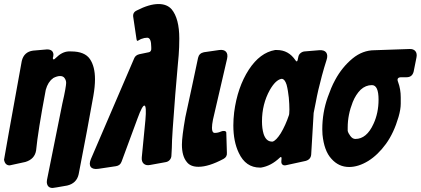

<svg xmlns="http://www.w3.org/2000/svg" viewBox="-52 -823 2086 952"><path d="M209 109Q182 109 180 80L181 69L257 -309Q267 -352 271.5 -378Q276 -404 276 -412Q276 -425 268 -436Q261 -446 246 -446Q231 -446 212 -436L210 -434Q186 -417 175 -378Q136 -172 127 -77Q120 -34 74 -20Q-2 -3 -4 -3Q-27 -3 -32 -31Q-30 -45 -8 -167Q14 -289 56 -521Q67 -566 112 -572L181 -578Q211 -578 213 -553L212 -543L210 -536Q210 -532 211 -531Q213 -528 215 -528Q219 -530 225 -536Q255 -566 287 -568H301Q368 -568 394 -530Q419 -493 419 -430Q419 -412 417 -391.5Q415 -371 411 -348Q397 -270 379 -173Q361 -76 338 41Q328 86 281 97Q214 109 209 109Z M399 -35 613 -533Q619 -549 638 -554L686 -564Q696 -566 698 -578V-589Q698 -636 678 -636Q664 -636 649 -630H648L637 -624Q636 -623 635 -623Q627 -616 625 -628L609 -736Q604 -761 626 -771Q688 -803 734 -803Q776 -803 799 -777Q837 -731 837 -632Q837 -589 834 -550L829 -494Q819 -385 817 -354Q809 -251 804.5 -185.5Q800 -120 800 -90L798 -53Q798 -40 790 -30.5Q782 -21 769 -19L692 -5Q672 -1 660.5 -11.5Q649 -22 651 -43L669 -228Q675 -297 664.5 -299.5Q654 -302 630 -236L551 -22Q544 -2 523 1L436 14Q408 18 398 4.5Q388 -9 399 -35Z M1044 -171Q1054 -175 1061.5 -173.5Q1069 -172 1070 -166L1073 -66Q1075 -45 1056 -35Q983 4 932 4Q892 4 874 -20Q850 -49 850 -106Q850 -145 867 -242Q885 -324 900.5 -397Q916 -470 930 -536Q935 -559 959 -564L1035 -575Q1058 -578 1068.5 -566.5Q1079 -555 1074 -532L1004 -230Q999 -205 999 -189Q999 -164 1013 -164Q1029 -164 1044 -171Z M1237 8Q1166 8 1132 -65Q1105 -121 1105 -201Q1105 -217 1106 -233Q1107 -249 1109 -266Q1125 -390 1182 -478Q1237 -562 1312 -575H1321Q1379 -575 1413 -524Q1421 -512 1424 -526L1427 -540Q1429 -552 1438 -559.5Q1447 -567 1458 -568L1530 -574Q1556 -576 1565.5 -562.5Q1575 -549 1567 -525Q1555 -488 1544 -447Q1534 -410 1526.5 -377.5Q1519 -345 1514 -317L1503 -262V-260L1491 -57Q1489 -32 1463 -25L1367 -4Q1356 -1 1349 -6.5Q1342 -12 1343 -24L1344 -37Q1344 -50 1335 -41Q1292 0 1242 8ZM1300 -121Q1317 -126 1340 -162Q1364 -202 1381 -253Q1382 -255 1382 -259L1383 -280Q1383 -305 1380 -339Q1378 -356 1375.5 -372Q1373 -388 1369 -403Q1360 -431 1346 -432H1343Q1314 -426 1286 -377Q1247 -307 1247 -221Q1247 -186 1255 -159Q1267 -122 1295 -121H1300Z M1679 5Q1627 5 1591 -36Q1555 -75 1547 -156L1546 -182Q1546 -265 1573 -341Q1581 -364 1590 -385.5Q1599 -407 1610 -427Q1644 -490 1696 -533Q1746 -574 1805 -574L1978 -580Q1998 -581 2007.5 -569.5Q2017 -558 2013 -538L1999 -468Q1992 -440 1964 -440H1938Q1912 -440 1922 -416Q1935 -381 1935 -340V-309Q1935 -281 1924 -243Q1901 -164 1862 -110Q1822 -55 1774 -25Q1725 5 1679 5ZM1710 -134Q1766 -134 1800 -209Q1825 -263 1825 -329Q1825 -401 1792 -401Q1761 -401 1736 -378Q1712 -354 1697 -317Q1672 -254 1672 -191V-178V-174Q1675 -162 1685 -149Q1696 -134 1710 -134Z"/></svg>

Font: Bangerz
Style: Bold
Weight: 700
Designer: vernon adams
Foundry: Vernon Adams
Version: Version 2.10;February 7, 2025;FontCreator 13.0.0.2683 64-bit